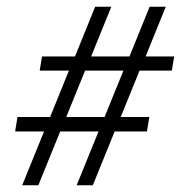

<svg xmlns="http://www.w3.org/2000/svg" viewBox="-20 -551 583 571"><path d="M46 0 111 -160H25L32 -203H129L185 -341H98L105 -383H203L263 -531H311L251 -383H365L425 -531H473L413 -383H498L491 -341H395L339 -203H424L417 -160H321L256 0H208L273 -160H159L94 0ZM177 -203H291L347 -341H233Z"/></svg>

Font: Spectral SC SemiBold
Style: Italic
Weight: 600
Italic angle: -10°
Designer: Jean-Baptiste Levee
Foundry: Production Type
Version: Version 2.001